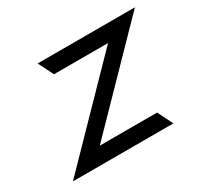

<svg xmlns="http://www.w3.org/2000/svg" viewBox="-103 -587 761 723"><g transform="rotate(-30 277.5 -225.5)"><path d="M25 0H462L429 -66H180L555 -451H132L165 -385H400Z"/></g></svg>

Font: Charger Sport
Style: Obl
Weight: 400
Designer: Jasper
Foundry: Cannot Into Space Fonts
Version: Version 1.1